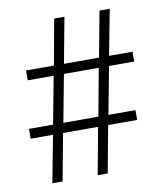

<svg xmlns="http://www.w3.org/2000/svg" viewBox="-81 -780 721 847"><g transform="rotate(-10 279.5 -357.0)"><path d="M85 0 125 -210H25V-254H133L173 -466H57V-510H182L219 -714H265L227 -510H384L422 -714H468L429 -510H534V-466H421L381 -254H502V-210H372L333 0H288L327 -210H170L131 0ZM179 -254H336L375 -466H219Z"/></g></svg>

Font: Noto Serif Myanmar Light
Style: Regular
Weight: 300
Designer: Ben Mitchell and the Monotype Design Team
Foundry: Monotype Imaging Inc.
Version: Version 2.106; ttfautohint (v1.8.4.7-5d5b)